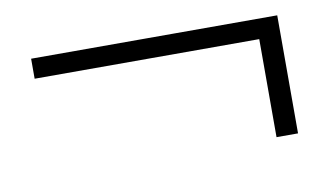

<svg xmlns="http://www.w3.org/2000/svg" viewBox="-39 -489 650 378"><g transform="rotate(-10 285.5 -300.0)"><path d="M39 -378V-418H531V-182H488V-390L499 -378Z"/></g></svg>

Font: Source Han Serif JP VF
Style: Regular
Weight: 250
Designer: Ryoko NISHIZUKA 西塚涼子 (kana & ideographs); Frank Grießhammer (Latin, Greek & Cyrillic); Wenlong ZHANG 张文龙 (bopomofo); San
Foundry: Adobe
Version: Version 2.001;hotconv 1.1.0;makeotfexe 2.6.0